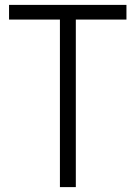

<svg xmlns="http://www.w3.org/2000/svg" viewBox="-20 -765 553 785"><path d="M225 0H290V-685H497V-745H17V-685H225Z"/></svg>

Font: Mluvka Light
Style: Regular
Weight: 300
Designer: Modified by Jiří Krblich, Original typeface by Gumpita Rahayu
Foundry: Gumpita Rahayu & Jiří Krblich
Version: Version 2.000;Glyphs 3.1.1 (3134)